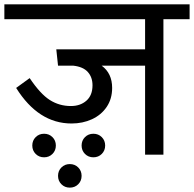

<svg xmlns="http://www.w3.org/2000/svg" viewBox="-40 -709 889 880"><path d="M829 -621H709V0H625V-408H426Q474 -373 474 -306Q474 -256 449 -219Q424 -182 381.5 -162.5Q339 -143 288 -143Q136 -143 34 -306L96 -351Q145 -278 188.5 -250.5Q232 -223 285 -223Q328 -223 356 -247.5Q384 -272 384 -318Q384 -355 362.5 -379Q341 -403 296 -408H226L218 -483H625V-621H-20V-689H829ZM216 -42Q216 -19 200.5 -3.5Q185 12 162 12Q139 12 123.5 -3.5Q108 -19 108 -42Q108 -65 123.5 -80.5Q139 -96 162 -96Q185 -96 200.5 -80.5Q216 -65 216 -42ZM442 -42Q442 -19 426.5 -3.5Q411 12 388 12Q365 12 349.5 -3.5Q334 -19 334 -42Q334 -65 349.5 -80.5Q365 -96 388 -96Q411 -96 426.5 -80.5Q442 -65 442 -42ZM334 97Q334 120 318.5 135.5Q303 151 280 151Q257 151 241.5 135.5Q226 120 226 97Q226 74 241.5 58.5Q257 43 280 43Q303 43 318.5 58.5Q334 74 334 97Z"/></svg>

Font: Fira GO
Style: Regular
Weight: 400
Designer: Carrois Corporate
Foundry: Carrois Corporate GbR
Version: Version 0.300